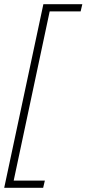

<svg xmlns="http://www.w3.org/2000/svg" viewBox="-33 -734 411 912"><path d="M-13 158H172L180 124H32L203 -680H350L358 -714H173Z"/></svg>

Font: Noto Sans SemiCondensed ExtraLight
Style: Italic
Weight: 200
Width: 4
Italic angle: -12°
Designer: Monotype Design Team
Foundry: Monotype Imaging Inc.
Version: Version 2.013